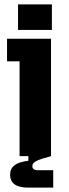

<svg xmlns="http://www.w3.org/2000/svg" viewBox="-20 -710 312 873"><path d="M107 143Q26 143 26 84Q26 57 46 41.5Q66 26 109 21V-18L212 0Q166 12 146.5 21.5Q127 31 127 45Q127 64 153.1 64H222V143ZM69 0V-431H12V-534H212V0ZM62 -574V-690H216V-574Z"/></svg>

Font: Mozilla Headline ExtraLight
Style: Regular
Weight: 200
Designer: Studio DRAMA
Foundry: Studio DRAMA
Version: Version 1.000